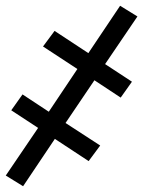

<svg xmlns="http://www.w3.org/2000/svg" viewBox="-29 -485 549 665"><path d="M51 160 -9 123 103 -42 10 -103 49 -158 140 -98 239 -246 120 -324 160 -378 277 -301 387 -465 447 -428 335 -263 428 -202 389 -147 298 -207 198 -59 318 19 278 73 161 -4Z"/></svg>

Font: Iosevka
Style: Italic
Weight: 400
Italic angle: -9°
Monospace: yes
Designer: Belleve Invis
Foundry: Belleve Invis
Version: Version 32.5.0; ttfautohint (v1.8.4)